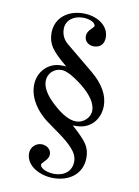

<svg xmlns="http://www.w3.org/2000/svg" viewBox="-91 -736 682 945"><g transform="rotate(10 250.0 -264.0)"><path d="M326 -525C358 -525 377 -545 377 -578C377 -640 314 -676 249 -676C171 -676 110 -630 110 -554C110 -527 117 -504 130 -484C143 -464 170 -437 210 -404C203 -405 195 -405 185 -405C119 -405 70 -352 70 -286C70 -215 119 -157 162 -124C209 -88 265 -55 303 -12C321 8 330 29 330 50C330 99 293 127 243 127C216 127 172 116 172 92C172 89 178 82 189 71C200 60 206 48 206 36C206 11 183 -6 158 -6C128 -6 104 18 104 48C104 111 175 148 242 148C324 148 386 101 386 21C386 -4 380 -27 367 -46C354 -66 329 -91 292 -124C300 -123 306 -124 310 -124C379 -124 426 -176 426 -245C426 -299 396 -351 337 -400L200 -513C177 -532 166 -556 166 -584C166 -629 204 -655 251 -655C276 -655 313 -645 313 -623C313 -622 307 -615 296 -604C285 -593 279 -581 279 -568C279 -542 300 -525 326 -525ZM305 -146C272 -146 234 -166 190 -206C145 -246 123 -283 123 -316C123 -354 153 -383 191 -383C216 -383 253 -363 302 -324C350 -284 374 -247 374 -212C374 -177 341 -146 305 -146Z"/></g></svg>

Font: Ponomar Unicode
Style: Regular
Weight: 400
Version: 1.3